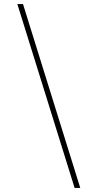

<svg xmlns="http://www.w3.org/2000/svg" viewBox="-20 -822 424 952"><path d="M350 110 66 -802H94L378 110Z"/></svg>

Font: Display Extralight
Style: Italic
Weight: 200
Italic angle: -2°
Designer: Latin by Veronika Burian and Jose Scaglione. Greek by Irene Vlachou. Cyrillic by Vera Evstafieva
Foundry: TypeTogether
Version: Version 3.002